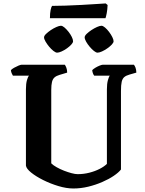

<svg xmlns="http://www.w3.org/2000/svg" viewBox="-20 -1072 825 1092"><path d="M397.5 0Q357.5 0 312 -13.8Q266.5 -27.5 225.5 -48Q184.5 -68.5 157.2 -90.5Q130 -112.5 127.5 -130V-564.5Q127.5 -596 133.2 -616Q139 -636 145 -641.5H53.5Q51 -646.5 47 -654.2Q43 -662 42 -673Q47.5 -679.5 60 -686.5Q72.5 -693.5 85.2 -698.8Q98 -704 103.5 -704H348.5Q353 -698.5 357.5 -686.5Q362 -674.5 362 -659L318.5 -646Q301 -641 290.5 -632Q280 -623 275.8 -606.2Q271.5 -589.5 271.5 -560V-143Q282.5 -132 302 -121Q321.5 -110 344 -101.2Q366.5 -92.5 387.2 -87Q408 -81.5 421.5 -81.5Q456 -81.5 488.2 -89.8Q520.5 -98 546.8 -111.5Q573 -125 588 -140V-564Q588 -596 593.8 -616.2Q599.5 -636.5 604.5 -641.5H516Q512 -646 508.8 -654.2Q505.5 -662.5 504.5 -673Q510.5 -679.5 522.5 -686.8Q534.5 -694 547 -699Q559.5 -704 565.5 -704H741.5Q746.5 -698 750.8 -687Q755 -676 755.5 -659L717 -648Q697.5 -642.5 687 -633.8Q676.5 -625 672.2 -607Q668 -589 668 -554.5V-108Q655 -91 627 -72Q599 -53 561.5 -36.8Q524 -20.5 481.8 -10.2Q439.5 0 397.5 0ZM534.5 -772.5Q526.7 -772.5 514.3 -782.2Q502 -792 489.8 -806.5Q477.5 -821 469.5 -835.6Q461.5 -850.2 461.5 -859.5Q461.5 -868.2 472.5 -879.1Q483.5 -890 499.8 -900.8Q516 -911.5 531.8 -918.5Q547.6 -925.5 557 -925.5Q565.5 -925.5 577.2 -915.5Q589 -905.5 600.2 -890.8Q611.4 -876 618.7 -861.3Q626 -846.5 626 -837.4Q626 -829.5 615.8 -818.5Q605.5 -807.5 590.5 -797Q575.5 -786.5 560.1 -779.5Q544.8 -772.5 534.5 -772.5ZM304.7 -772.5Q296.7 -772.5 284.1 -782.2Q271.5 -792 259.2 -806.8Q247 -821.5 238.8 -835.9Q230.5 -850.3 230.5 -859.5Q230.5 -868.2 241.8 -879.1Q253 -890 269 -900.8Q285 -911.5 301 -918.5Q317 -925.5 326.5 -925.5Q335 -925.5 346.5 -915.8Q358 -906 369.5 -891.5Q381 -877 388.2 -862.3Q395.5 -847.6 395.5 -837.4Q395.5 -829.5 385.5 -818.5Q375.5 -807.5 360.8 -797Q346 -786.5 330.5 -779.5Q315 -772.5 304.7 -772.5ZM264 -968.5Q264 -997.5 268 -1015.8Q272.1 -1034.1 276.1 -1038.5Q308.5 -1038.5 353 -1040Q397.5 -1041.5 443.5 -1044Q489.5 -1046.5 526.5 -1049Q563.5 -1051.5 581.2 -1052.5L592 -1043.5Q591 -1017.6 587 -997.1Q583 -976.5 580 -968.5Z"/></svg>

Font: Texturina Medium
Style: Regular
Weight: 500
Designer: Guillermo Torres Carreño
Foundry: Omnibus-Type
Version: Version 1.003